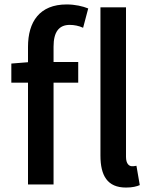

<svg xmlns="http://www.w3.org/2000/svg" viewBox="-20 -830 683 864"><path d="M547 14C576 14 595 9 609 3L594 -84C584 -82 580 -82 574 -82C561 -82 547 -93 547 -124V-797H432V-130C432 -40 463 14 547 14ZM31 -458H106V0H221V-458H332V-551H221V-620C221 -686 245 -718 294 -718C313 -718 335 -714 354 -705L377 -792C352 -802 318 -810 280 -810C158 -810 106 -732 106 -619V-550L31 -544Z"/></svg>

Font: Noto Sans JP Medium
Style: Regular
Weight: 500
Designer: Ryoko NISHIZUKA 西塚涼子 (kana, bopomofo & ideographs); Paul D. Hunt (Latin, Greek & Cyrillic); Sandoll Communications 산돌커뮤니
Foundry: Adobe
Version: Version 2.004;hotconv 1.0.118;makeotfexe 2.5.65603